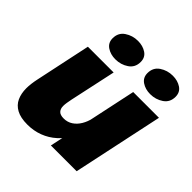

<svg xmlns="http://www.w3.org/2000/svg" viewBox="-200 -901 1062 1062"><g transform="rotate(45 331.0 -370.0)"><path d="M174 10.5Q121 10.5 88.8 -7Q56.5 -24.5 42.2 -55.8Q28 -87 28 -127.5Q28 -145 30.5 -164.8Q33 -184.5 37.5 -205.5L106.5 -531H308L249.5 -260Q246 -243.5 243.8 -229Q241.5 -214.5 241.5 -202.5Q241.5 -181 253.2 -168.2Q265 -155.5 292.5 -155.5Q322 -155.5 345 -170.8Q368 -186 383.5 -212Q399 -238 406 -270L436.5 -225Q425.5 -170.5 401.5 -127Q377.5 -83.5 343.2 -52.8Q309 -22 266.2 -5.8Q223.5 10.5 174 10.5ZM348 0 461 -531H662.5L549.5 0ZM263 -589Q225 -589 197.5 -607.5Q170 -626 170 -661Q170 -704.5 203.8 -727.2Q237.5 -750 280 -750Q318 -750 345.5 -731.8Q373 -713.5 373 -678Q373 -634.5 339.2 -611.8Q305.5 -589 263 -589ZM535.5 -589Q497.5 -589 470 -607.5Q442.5 -626 442.5 -661Q442.5 -704.5 476.2 -727.2Q510 -750 552.5 -750Q590.5 -750 618 -731.8Q645.5 -713.5 645.5 -678Q645.5 -634.5 611.8 -611.8Q578 -589 535.5 -589Z"/></g></svg>

Font: Epilogue Black
Style: Italic
Weight: 900
Italic angle: -12°
Designer: Tyler Finck
Foundry: Etcetera Type Co
Version: Version 2.111